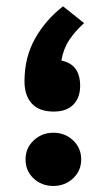

<svg xmlns="http://www.w3.org/2000/svg" viewBox="-20 -601 345 620"><path d="M251.5 -526.4Q222.7 -500.5 203.6 -471.9Q184.6 -443.4 178.2 -405.3Q238.8 -393.6 238.8 -323.7Q238.8 -285.2 216.6 -262.9Q194.3 -240.7 153.8 -240.7Q106.4 -240.7 82.8 -266.6Q59.1 -292.5 59.1 -338.4Q59.1 -416 93.3 -476.6Q127.4 -537.1 183.6 -580.6ZM62.5 -86.4Q62.5 -123 88.9 -147.7Q115.2 -172.4 152.3 -172.4Q189.9 -172.4 216.1 -147.7Q242.2 -123 242.2 -86.4Q242.2 -49.3 215.8 -24.9Q189.5 -0.5 152.3 -0.5Q114.3 -0.5 88.4 -24.9Q62.5 -49.3 62.5 -86.4Z"/></svg>

Font: Vazirmatn FD ExtraBold
Style: Regular
Weight: 800
Designer: Saber Rastikerdar
Foundry: Saber Rastikerdar
Version: Version 33.003